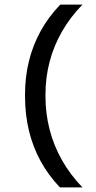

<svg xmlns="http://www.w3.org/2000/svg" viewBox="-20 -694 420 836"><path d="M178 -283.5V-274Q178 -200 196 -130Q214 -60 249.8 3.2Q285.5 66.5 339 122H241Q189.5 68 156 6Q122.5 -56 105.8 -126Q89 -196 89 -274V-283.5Q89 -359 106 -428Q123 -497 157 -558.8Q191 -620.5 242.5 -674H339Q285.5 -619 249.8 -556.5Q214 -494 196 -425.2Q178 -356.5 178 -283.5Z"/></svg>

Font: Anek Latin Expanded
Style: Regular
Weight: 400
Width: 7
Designer: Yesha Goshar
Foundry: Ek Type
Version: Version 1.003